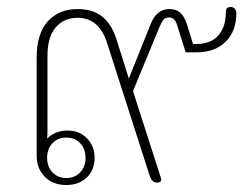

<svg xmlns="http://www.w3.org/2000/svg" viewBox="-20 -523 710 550"><path d="M85 -77V-357Q85 -427 117 -462Q149 -497 202 -497Q247 -497 274 -474.5Q301 -452 314 -409L349 -298L412 -455Q429 -497 465 -497Q485 -497 496.5 -486.5Q508 -476 515 -455L533 -397H542Q584 -397 605.5 -421.5Q627 -446 627 -489Q627 -503 641 -503Q648 -503 652.5 -498Q657 -493 657 -485Q657 -434 626.5 -403.5Q596 -373 542 -373H512L489 -446Q485 -460 479.5 -466.5Q474 -473 464 -473Q454 -473 448.5 -466.5Q443 -460 437 -446L361 -262L441 -13L442 -9Q442 0 430 0Q422 0 417 -5Q412 -10 408 -22L287 -399Q264 -472 202 -472Q163 -472 139.5 -444.5Q116 -417 116 -363V-146Q116 -135 115 -126Q138 -149 173 -149Q208 -149 229.5 -126.5Q251 -104 251 -71Q251 -36 228.5 -14.5Q206 7 170 7Q132 7 108.5 -16.5Q85 -40 85 -77ZM225 -71Q225 -97 209.5 -113Q194 -129 170 -129Q146 -129 130.5 -113Q115 -97 115 -71Q115 -45 130.5 -29Q146 -13 170 -13Q194 -13 209.5 -29Q225 -45 225 -71Z"/></svg>

Font: Maitree ExtraLight
Style: Regular
Weight: 275
Designer: CadsonDemak Team
Foundry: CadsonDemak
Version: Version 1.003